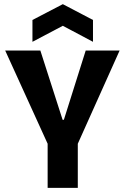

<svg xmlns="http://www.w3.org/2000/svg" viewBox="-20 -903 600 923"><path d="M209 0V-212L5 -660H174L281 -327H287L392 -660H555L354 -212V0ZM136 -702V-807L282 -883L427 -807V-702L282 -779Z"/></svg>

Font: Bricolage Grotesque 36pt SemiCondensed
Style: Bold
Weight: 700
Width: 4
Designer: Mathieu Triay
Foundry: Atelier Triay
Version: Version 1.001;gftools[0.9.33.dev8+g029e19f]